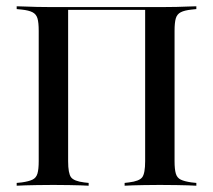

<svg xmlns="http://www.w3.org/2000/svg" viewBox="-20 -591 679 611"><path d="M103.2 -201.6V-492.7Q103.2 -519.4 99.2 -532.7Q95.2 -546 83.5 -552Q71.8 -558.1 49.2 -560.5L33.1 -562.1V-571Q44.4 -571 60.5 -570.2Q76.6 -569.4 97.2 -569Q117.7 -568.5 140.3 -568.5H149.2H488.7H497.6Q521.8 -568.5 541.9 -569Q562.1 -569.4 578.2 -570.2Q594.4 -571 604.8 -571V-562.1L589.5 -560.5Q566.9 -558.1 555.2 -552Q543.5 -546 539.5 -532.7Q535.5 -519.4 535.5 -492.7V-201.6H441.9V-561.3L444.4 -559.7H194.4L196.8 -561.3V-201.6ZM479.8 -2.4Q458.1 -2.4 438.3 -2Q418.5 -1.6 402.8 -1.2Q387.1 -0.8 376.6 0V-8.9L390.3 -10.5Q423.4 -14.5 432.7 -27Q441.9 -39.5 441.9 -78.2V-201.6H535.5V-78.2Q535.5 -52.4 539.5 -38.7Q543.5 -25 555.2 -19.4Q566.9 -13.7 589.5 -10.5L604.8 -8.9V0Q594.4 -0.8 578.2 -1.2Q562.1 -1.6 541.9 -2Q521.8 -2.4 497.6 -2.4H488.7ZM158.9 -2.4H149.2H140.3Q117.7 -2.4 97.2 -2Q76.6 -1.6 60.5 -1.2Q44.4 -0.8 33.1 0V-8.9L49.2 -10.5Q71.8 -13.7 83.5 -19.4Q95.2 -25 99.2 -38.7Q103.2 -52.4 103.2 -78.2V-201.6H196.8V-78.2Q196.8 -39.5 206 -27Q215.3 -14.5 247.6 -10.5L262.1 -8.9V0Q251.6 -0.8 235.9 -1.2Q220.2 -1.6 200.8 -2Q181.5 -2.4 158.9 -2.4Z"/></svg>

Font: Playfair 144pt SemiCondensed Medium
Style: Regular
Weight: 500
Width: 4
Designer: Claus Eggers Sørensen
Foundry: Claus Eggers Sørensen
Version: Version 2.203